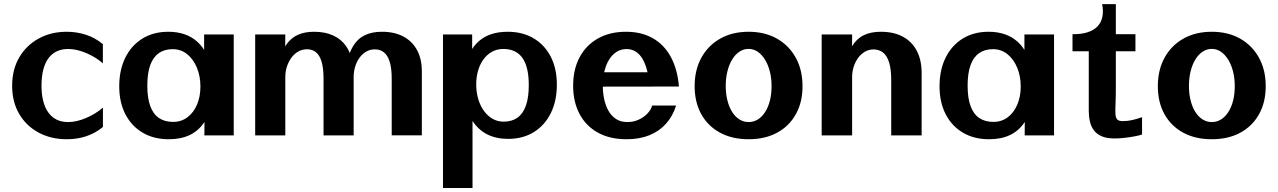

<svg xmlns="http://www.w3.org/2000/svg" viewBox="-20 -677 6389 960"><path d="M313.6 19.2Q235.5 19.2 173.7 -13.7Q111.9 -46.6 76.3 -106.8Q40.7 -167 40.7 -248.4Q40.7 -329.2 76.2 -389.9Q111.7 -450.5 173.4 -484.3Q235.2 -518.2 313.6 -518.2Q363.9 -518.2 409.8 -503.2Q455.8 -488.3 494.3 -456.3V-360.3Q470.4 -381.2 440.8 -397.4Q411.1 -413.6 380.1 -422.8Q349.2 -432 320.1 -432Q287.7 -432 262.8 -419.9Q237.9 -407.8 221.2 -384.4Q204.5 -361.1 196 -326.9Q187.5 -292.8 187.5 -248.4Q187.5 -206.5 195.9 -172.8Q204.2 -139.1 220.9 -115.5Q237.7 -91.9 262.4 -79.3Q287.2 -66.7 320.1 -66.7Q363.2 -66.7 410.8 -87.2Q458.3 -107.6 494.6 -138.8V-42.4Q469.1 -21.1 440.1 -7.5Q411.1 6.1 379.5 12.6Q347.9 19.2 313.6 19.2Z M823.6 19.2Q748.7 19.2 693.1 -13.7Q637.4 -46.6 606.8 -106.1Q576.2 -165.6 576.2 -245.4Q576.2 -327.3 606.6 -388.8Q637.1 -450.2 692.2 -484.2Q747.3 -518.2 821.2 -518.2Q911 -518.2 966.3 -468.5Q1021.6 -418.8 1039.9 -321.3L1000.6 -291.1V-504.7H1148.7V0H1001.9L1003.4 -205.4L1042.3 -170.9Q1029.1 -106.8 1000.6 -64.6Q972.1 -22.4 928.1 -1.6Q884.2 19.2 823.6 19.2ZM845.4 -67.5Q886.7 -67.5 917.5 -90.9Q948.3 -114.3 965.2 -154.3Q982.1 -194.3 982.1 -243.9Q982.1 -296.4 964.4 -338.8Q946.8 -381.2 915.6 -406.2Q884.4 -431.2 843.3 -431.2Q802.7 -431.2 774.2 -411.4Q745.7 -391.6 731.1 -351.1Q716.6 -310.6 716.6 -248.3Q716.6 -186.4 731.4 -146.3Q746.2 -106.2 775 -86.8Q803.8 -67.5 845.4 -67.5Z M1255.9 0V-504.7H1406.5L1405.4 -363.9L1381.9 -389.8Q1395.9 -434.6 1418.2 -462.8Q1440.6 -491.1 1473.3 -504.6Q1506.1 -518.2 1550.4 -518.2Q1605.4 -518.2 1645.8 -499.7Q1686.2 -481.2 1710.8 -445.8Q1735.4 -410.4 1742.4 -359.8L1708.6 -345.1Q1721.9 -406.9 1744.6 -444.9Q1767.3 -482.9 1803 -500.5Q1838.7 -518.2 1889.9 -518.2Q1952.1 -518.2 1996.7 -494.5Q2041.2 -470.9 2065.2 -426.7Q2089.2 -382.5 2089.2 -320.9V-0.2H1938.6V-282.6Q1938.6 -335.8 1928.4 -368.3Q1918.2 -400.8 1899.5 -415.5Q1880.8 -430.2 1854.5 -430.2Q1830.3 -430.2 1810.7 -418.7Q1791.2 -407.3 1777.2 -387.8Q1763.2 -368.3 1755.7 -343.4Q1748.3 -318.6 1748.3 -291.5V0H1597.7V-282.6Q1597.7 -335.8 1588 -368.4Q1578.3 -401 1559.8 -415.8Q1541.3 -430.7 1515 -430.7Q1491 -430.7 1470.9 -419.1Q1450.9 -407.5 1436.6 -387.9Q1422.4 -368.3 1414.4 -343.3Q1406.5 -318.3 1406.5 -291.5V0Z M2194.9 263V-504.7H2340.8V-297.6L2300.4 -328.3Q2320.7 -424.2 2374.3 -471.2Q2427.9 -518.2 2518.3 -518.2Q2592.9 -518.2 2648.2 -485.4Q2703.5 -452.6 2733.9 -393.2Q2764.3 -333.9 2764.3 -253.7Q2764.3 -172.6 2734.1 -111.4Q2703.8 -50.3 2649.1 -16.4Q2594.3 17.4 2520.6 17.4Q2461.4 17.4 2417.1 -4.7Q2372.7 -26.8 2343.9 -70.5Q2315.2 -114.1 2303.1 -178.4L2342.6 -209.9V263ZM2498.5 -68.7Q2539.2 -68.7 2567.1 -88.4Q2595 -108.2 2609.5 -148.8Q2623.9 -189.4 2623.9 -251.1Q2623.9 -297.8 2615.7 -331.9Q2607.5 -366.1 2591.4 -388.3Q2575.3 -410.6 2551.4 -421.4Q2527.5 -432.2 2496.4 -432.2Q2465.9 -432.2 2441 -418.8Q2416.1 -405.3 2398.3 -381.4Q2380.4 -357.4 2370.8 -325.2Q2361.1 -293 2361.1 -255.3Q2361.1 -216.1 2371.1 -182.1Q2381.1 -148.2 2399.5 -122.8Q2417.9 -97.3 2442.9 -83Q2467.9 -68.7 2498.5 -68.7Z M3112.6 19.2Q3028.6 19.2 2968.8 -14.2Q2909 -47.7 2877.3 -108Q2845.7 -168.4 2845.7 -248.6Q2845.7 -329.9 2878 -390.6Q2910.3 -451.2 2969.7 -484.7Q3029.1 -518.2 3110.3 -518.2Q3186.3 -518.2 3242.8 -486.6Q3299.3 -455.1 3333.1 -394.1Q3367 -333.1 3374.7 -244.3H3227.8Q3224.3 -290.4 3215.2 -325.6Q3206.1 -360.7 3191.6 -384.3Q3177.1 -407.9 3157.3 -419.8Q3137.6 -431.7 3112.6 -431.7Q3085.2 -431.7 3063.2 -417.9Q3041.3 -404.1 3025.8 -379.4Q3010.4 -354.7 3002.2 -321.2Q2994 -287.6 2994 -248.1Q2994 -214.3 3000.8 -181.9Q3007.6 -149.6 3022.1 -123.5Q3036.6 -97.5 3060 -82.1Q3083.3 -66.7 3116.5 -66.7Q3148.3 -66.7 3174.6 -79.2Q3200.9 -91.7 3218.4 -110.7Q3235.8 -129.7 3240.6 -149.3H3360.7Q3343.8 -96.1 3310 -58.4Q3276.2 -20.7 3226.7 -0.7Q3177.1 19.2 3112.6 19.2ZM2981.3 -243.8 2952.8 -315.7H3341.7L3342.1 -244.3Z M3722.9 19.2Q3640.7 19.2 3580.2 -13.6Q3519.6 -46.3 3486.4 -106.1Q3453.2 -165.8 3453.2 -246.2Q3453.2 -327.4 3486.9 -388.7Q3520.6 -449.9 3581.4 -484.1Q3642.2 -518.2 3722.9 -518.2Q3803.8 -518.2 3864.3 -484.1Q3924.9 -449.9 3958.7 -388.7Q3992.6 -327.4 3992.6 -246.2Q3992.6 -165.8 3959.3 -106.1Q3926.1 -46.3 3865.7 -13.6Q3805.3 19.2 3722.9 19.2ZM3722.9 -66.7Q3748.5 -66.7 3769.5 -79.9Q3790.5 -93.1 3805.9 -117.3Q3821.4 -141.5 3829.6 -174.3Q3837.8 -207.2 3837.8 -246.2Q3837.8 -285.2 3829.4 -318.9Q3820.9 -352.6 3805.4 -378.1Q3789.8 -403.7 3768.9 -418.1Q3748.1 -432.5 3722.9 -432.5Q3698 -432.5 3677.1 -418.6Q3656.2 -404.7 3640.8 -379.5Q3625.4 -354.3 3617.1 -320.6Q3608.7 -286.9 3608.7 -247.1Q3608.7 -207.8 3617.1 -174.7Q3625.4 -141.7 3640.6 -117.5Q3655.7 -93.3 3676.8 -80Q3697.8 -66.7 3722.9 -66.7Z M4088.4 0V-504.7H4240.6L4239 -242.9L4202.5 -342.5Q4215.6 -404.3 4238.5 -443.1Q4261.3 -481.9 4297 -500.1Q4332.7 -518.2 4383.9 -518.2Q4448.9 -518.2 4494.5 -493.5Q4540.1 -468.8 4564.2 -422.5Q4588.2 -376.2 4588.2 -311.8V0H4436.1V-276.2Q4436.1 -331.4 4425.4 -365.3Q4414.7 -399.2 4394.8 -414.5Q4374.9 -429.9 4347.7 -429.9Q4324.3 -429.9 4304.5 -418.4Q4284.7 -407 4270.5 -387.4Q4256.3 -367.8 4248.4 -343.1Q4240.6 -318.3 4240.6 -291.5V0Z M4925.1 19.2Q4850.2 19.2 4794.6 -13.7Q4738.9 -46.6 4708.3 -106.1Q4677.7 -165.6 4677.7 -245.4Q4677.7 -327.3 4708.1 -388.8Q4738.6 -450.2 4793.7 -484.2Q4848.8 -518.2 4922.7 -518.2Q5012.5 -518.2 5067.8 -468.5Q5123.1 -418.8 5141.4 -321.3L5102.1 -291.1V-504.7H5250.2V0H5103.4L5104.9 -205.4L5143.8 -170.9Q5130.6 -106.8 5102.1 -64.6Q5073.6 -22.4 5029.6 -1.6Q4985.7 19.2 4925.1 19.2ZM4946.9 -67.5Q4988.2 -67.5 5019 -90.9Q5049.8 -114.3 5066.7 -154.3Q5083.6 -194.3 5083.6 -243.9Q5083.6 -296.4 5065.9 -338.8Q5048.3 -381.2 5017.1 -406.2Q4985.9 -431.2 4944.8 -431.2Q4904.2 -431.2 4875.7 -411.4Q4847.2 -391.6 4832.6 -351.1Q4818.1 -310.6 4818.1 -248.3Q4818.1 -186.4 4832.9 -146.3Q4847.7 -106.2 4876.5 -86.8Q4905.3 -67.5 4946.9 -67.5Z M5552.6 15.3Q5514.4 15.3 5489.4 4.7Q5464.3 -5.9 5449.9 -24.9Q5435.4 -43.8 5429.6 -69.2Q5423.8 -94.6 5423.8 -124.4V-420.6H5342.5V-506Q5385 -505.5 5416.1 -515.1Q5447.2 -524.7 5466.3 -543.9Q5485.3 -563.2 5491.6 -591.4Q5497.9 -619.6 5490.7 -656.5H5559.2V-506H5657.2V-420.6H5559.2V-241.3Q5559.2 -191.3 5557.6 -158.3Q5556.1 -125.2 5557.3 -106.3Q5558.6 -87.4 5566.5 -79.4Q5574.5 -71.4 5593.3 -71.4Q5603.4 -71.4 5616.5 -72.7Q5629.6 -74 5647.6 -78.3Q5665.7 -82.6 5690.3 -91.1V-4.4Q5676.6 0.4 5652.3 4.9Q5627.9 9.5 5601.2 12.4Q5574.4 15.3 5552.6 15.3Z M6038.9 19.2Q5956.7 19.2 5896.2 -13.6Q5835.6 -46.3 5802.4 -106.1Q5769.2 -165.8 5769.2 -246.2Q5769.2 -327.4 5802.9 -388.7Q5836.6 -449.9 5897.4 -484.1Q5958.2 -518.2 6038.9 -518.2Q6119.8 -518.2 6180.3 -484.1Q6240.9 -449.9 6274.7 -388.7Q6308.6 -327.4 6308.6 -246.2Q6308.6 -165.8 6275.3 -106.1Q6242.1 -46.3 6181.7 -13.6Q6121.3 19.2 6038.9 19.2ZM6038.9 -66.7Q6064.5 -66.7 6085.5 -79.9Q6106.5 -93.1 6121.9 -117.3Q6137.4 -141.5 6145.6 -174.3Q6153.8 -207.2 6153.8 -246.2Q6153.8 -285.2 6145.4 -318.9Q6136.9 -352.6 6121.4 -378.1Q6105.8 -403.7 6084.9 -418.1Q6064.1 -432.5 6038.9 -432.5Q6014 -432.5 5993.1 -418.6Q5972.2 -404.7 5956.8 -379.5Q5941.4 -354.3 5933.1 -320.6Q5924.7 -286.9 5924.7 -247.1Q5924.7 -207.8 5933.1 -174.7Q5941.4 -141.7 5956.6 -117.5Q5971.7 -93.3 5992.8 -80Q6013.8 -66.7 6038.9 -66.7Z"/></svg>

Font: Russolo 10pt ExtraLight
Style: Regular
Weight: 200
Designer: Micah Stupak-Hahn
Version: Version 1.000